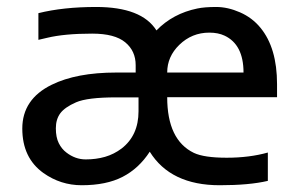

<svg xmlns="http://www.w3.org/2000/svg" viewBox="-20 -532 872 559"><path d="M619.6 7.3Q476.6 7.3 416 -90.3Q384.3 -41.5 336.9 -17.1Q289.6 7.3 217.8 7.3Q156.7 7.3 106.4 -28.3Q44.9 -72.3 44.9 -157.7Q44.9 -243.2 130.4 -285.2Q202.6 -320.8 318.4 -320.8H375V-342.3Q375 -383.8 344.5 -408.9Q314 -434.1 248.5 -434.1Q167.5 -434.1 117.2 -421.9Q104 -418.5 91.8 -416V-493.7Q164.1 -511.7 259.8 -511.7Q392.6 -511.7 435.5 -443.4Q483.4 -492.7 554.7 -507.3Q575.7 -511.7 609.4 -511.7Q643.1 -511.7 678.7 -496.1Q714.4 -480.5 738.3 -451.2Q786.6 -392.6 786.6 -287.1V-249H466.8Q466.8 -124.5 544.4 -86.9Q574.2 -72.8 640.1 -72.8Q706.1 -72.8 759.8 -87.9V-5.4Q706.1 7.3 619.6 7.3ZM689 -320.8Q689 -402.3 633.8 -428.2Q615.2 -437 589.4 -437Q538.6 -437 502 -401.4Q466.8 -367.2 466.8 -320.8ZM420.4 -425.3 420.9 -426.3Q420.4 -426.3 420.4 -425.3ZM173.3 -87.9Q199.2 -67.9 229.5 -67.9Q259.8 -67.9 285.9 -75.4Q312 -83 334 -99.6Q383.3 -137.7 383.3 -208V-248.5H318.4Q234.4 -248.5 201.4 -234.1Q168.5 -219.7 155.5 -202.1Q142.6 -184.6 142.6 -158.4Q142.6 -132.3 151.1 -115.2Q159.7 -98.1 173.3 -87.9Z"/></svg>

Font: Inder
Style: Regular
Weight: 400
Designer: Irina Smirnova
Foundry: Irina Smirnova
Version: Version 1.001